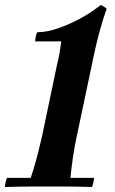

<svg xmlns="http://www.w3.org/2000/svg" viewBox="-24 -752 462 774"><path d="M260 -35H355Q355 -28 352.5 -17Q350 -6 347 2Q292 0 249.5 0Q207 0 172 0Q138 0 94.5 0Q51 0 -4 2Q-4 -6 -1.5 -17Q1 -28 4 -35H100Q114 -77 125.5 -121Q137 -165 147 -210L205 -487Q212 -515 216 -538Q220 -561 223 -585H118Q118 -593 120 -604Q122 -615 126 -622Q164 -622 210.5 -638Q257 -654 302.5 -679Q348 -704 382 -732Q395 -727 406 -717Q389 -669 376 -620Q363 -571 355 -532L287 -210Q277 -165 270.5 -121Q264 -77 260 -35Z"/></svg>

Font: Poltawski Nowy SemiBold
Style: Italic
Weight: 600
Italic angle: -12°
Version: Version 1.001;gftools[0.9.25]